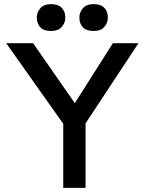

<svg xmlns="http://www.w3.org/2000/svg" viewBox="-20 -909 700 929"><path d="M286 0V-310L10 -700H140L342 -410L526 -700H650L394 -312V0ZM433 -759Q398 -759 381 -777Q364 -795 364 -824Q364 -849 381 -869Q398 -889 433 -889Q468 -889 485 -871Q502 -853 502 -824Q502 -799 485 -779Q468 -759 433 -759ZM227 -759Q192 -759 175 -777Q158 -795 158 -824Q158 -849 175 -869Q192 -889 227 -889Q262 -889 279 -871Q296 -853 296 -824Q296 -799 279 -779Q262 -759 227 -759Z"/></svg>

Font: Lexend Deca
Style: Regular
Weight: 400
Designer: Bonnie Shaver-Troup, Thomas Jockin
Foundry: Lexend
Version: Version 1.008; ttfautohint (v1.8.4.7-5d5b)